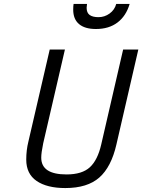

<svg xmlns="http://www.w3.org/2000/svg" viewBox="-20 -943 721 973"><path d="M351 -894Q351 -913 353 -923H421Q419 -909 419 -904Q419 -878 434.5 -867Q450 -856 479 -856Q510 -856 535.5 -874.5Q561 -893 569 -923H637Q619 -862 575.5 -829Q532 -796 466 -796Q410 -796 380.5 -821Q351 -846 351 -894ZM113 -134Q113 -182 124 -226L232 -692H309L199 -217Q189 -169 189 -144Q189 -59 317 -59Q396 -59 435.5 -95.5Q475 -132 493 -211L604 -692H681L570 -211Q544 -97 483.5 -43.5Q423 10 311 10Q218 10 165.5 -26Q113 -62 113 -134Z"/></svg>

Font: Cairo
Style: Italic
Weight: 400
Italic angle: -13°
Designer: Mohamed Gaber, Accademia di Belle Arti di Urbino and others
Foundry: Kief Type Foundry, Accademia di Belle Arti di Urbino and others
Version: Version 3.011